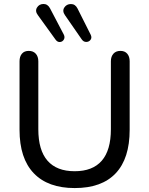

<svg xmlns="http://www.w3.org/2000/svg" viewBox="-20 -932 747 961"><path d="M77.8 -282.3V-625.2Q77.8 -648.9 89.6 -663.1Q101.4 -677.3 123.9 -677.3Q146.4 -677.3 159.1 -663.1Q171.8 -648.9 171.8 -625.2V-285.1Q171.8 -180.1 217.9 -127.5Q263.9 -75 353.7 -75Q443.6 -75 489.3 -127.5Q535 -180.1 535 -285.1V-625.2Q535 -648.9 547.6 -663.1Q560.1 -677.3 582.9 -677.3Q604.9 -677.3 616.9 -663.1Q629 -648.9 629 -625.2V-282.3Q629 -138.8 559.2 -64.8Q489.5 9.3 353.7 9.3Q219.9 9.3 148.8 -65.1Q77.8 -139.4 77.8 -282.3ZM367.7 -890 433.9 -758.3Q441 -744 433.5 -733.2Q425.9 -722.4 412 -722.1Q398.1 -721.7 388.7 -735.4L305.2 -856Q290.6 -876.9 301.8 -894.2Q313 -911.6 334.8 -911.8Q356.5 -911.9 367.7 -890ZM230.2 -890.6 299 -759.5Q306.1 -745.9 299.8 -734.5Q293.5 -723 280.5 -721.7Q267.6 -720.5 258.2 -733.5L169.7 -856Q154.4 -876.2 165 -893.9Q175.6 -911.6 197 -912.1Q218.5 -912.5 230.2 -890.6Z"/></svg>

Font: SN Pro Thin
Style: Regular
Weight: 200
Designer: Tobias Whetton
Foundry: Supernotes
Version: Version 1.003;Glyphs 3.3 (3324)